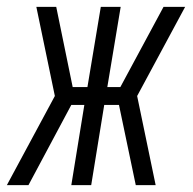

<svg xmlns="http://www.w3.org/2000/svg" viewBox="-43 -540 563 560"><path d="M411 0H353L304 -234H261L223 0H165L203 -234H165L40 0H-23L117 -260L63 -520H121L169 -286H212L251 -520H309L270 -286H308L434 -520H497L357 -260Z"/></svg>

Font: Iosevka Term Curly Light
Style: Italic
Weight: 300
Italic angle: -9°
Designer: Belleve Invis
Foundry: Belleve Invis
Version: Version 32.3.0